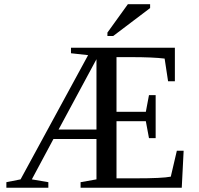

<svg xmlns="http://www.w3.org/2000/svg" viewBox="-20 -878 929 898"><path d="M356.9 -25.9 431.2 -39.1V-228H230L128.9 -39.1L206.1 -25.9V0H9.8V-25.9L76.2 -39.1L392.1 -620.1L312 -628.9V-654.8H797.9V-498H766.1L750 -604Q695.3 -610.8 591.8 -610.8H524.9V-355H662.1L676.8 -433.1H708V-231.9H676.8L662.1 -311H524.9V-43.9H613.8Q739.7 -43.9 778.8 -51.8L807.1 -172.9H838.9L830.1 0H356.9ZM431.2 -272V-601.1L253.9 -272ZM482.4 -709.5V-725.6L578.1 -858.4H682.1V-840.3L509.3 -709.5Z"/></svg>

Font: Tinos
Style: Regular
Weight: 400
Designer: Steve Matteson
Foundry: Monotype Imaging Inc.
Version: Version 1.23